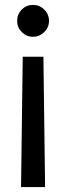

<svg xmlns="http://www.w3.org/2000/svg" viewBox="-20 -547 266 771"><path d="M64.5 204.1 71.3 -319.3H154.3L161.1 204.1ZM112.3 -399.4Q85.9 -399.4 67.4 -418.2Q48.8 -437 48.8 -462.9Q48.8 -489.7 67.4 -508.5Q85.9 -527.3 112.3 -527.3Q138.7 -527.3 157.7 -508.5Q176.8 -489.7 176.8 -462.9Q176.8 -437 157.7 -418.2Q138.7 -399.4 112.3 -399.4Z"/></svg>

Font: Inter Khmer Looped
Style: Regular
Weight: 400
Designer: Rasmus Andersson, Sovichet Tep
Foundry: Anagata Design
Version: Version 1.000